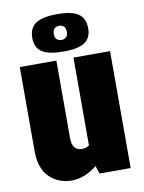

<svg xmlns="http://www.w3.org/2000/svg" viewBox="-89 -858 697 930"><g transform="rotate(-10 259.5 -393.0)"><path d="M313 -39Q285 -16 253 -3Q221 10 189 10Q123 10 79 -33Q35 -76 35 -162V-575H215V-193Q215 -132 264 -132Q283 -132 299 -143V-575H479V0H326ZM394 -702Q394 -655 361.5 -633.5Q329 -612 258 -612Q185 -612 152 -633.5Q119 -655 119 -702Q119 -752 152 -774Q185 -796 258 -796Q329 -796 361.5 -774Q394 -752 394 -702ZM225 -703Q225 -684 235 -676.5Q245 -669 258 -669Q269 -669 279 -676.5Q289 -684 289 -703Q289 -724 279 -731.5Q269 -739 258 -739Q245 -739 235 -731.5Q225 -724 225 -703Z"/></g></svg>

Font: Protest Strike
Style: Regular
Weight: 400
Designer: Octavio Pardo
Foundry: Ashler Design
Version: Version 2.005; ttfautohint (v1.8.4.7-5d5b)